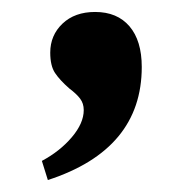

<svg xmlns="http://www.w3.org/2000/svg" viewBox="-20 -170 307 321"><path d="M217 -58Q217 80 60 131L50 99Q80 83 100 59.5Q120 36 120 14Q120 3 114 -5Q108 -13 96 -22Q80 -36 72 -48Q64 -60 64 -82Q64 -111 84.5 -130.5Q105 -150 139 -150Q176 -150 196.5 -126Q217 -102 217 -58Z"/></svg>

Font: FFF_NEPSZA-BADSAG Bold
Style: Regular
Weight: 700
Designer: bBox Type GmbH
Foundry: bBox Type GmbH
Version: Version 0.002